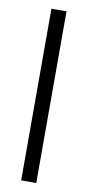

<svg xmlns="http://www.w3.org/2000/svg" viewBox="-79 -693 332 727"><g transform="rotate(10 87.0 -330.0)"><path d="M58 0V-660H116V0Z"/></g></svg>

Font: Bricolage Grotesque 48pt ExtraLight
Style: Regular
Weight: 200
Designer: Mathieu Triay
Foundry: Atelier Triay
Version: Version 1.000; ttfautohint (v1.8.4.7-5d5b);gftools[0.9.32]